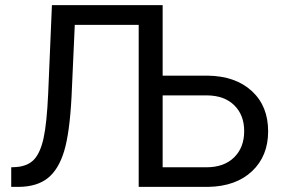

<svg xmlns="http://www.w3.org/2000/svg" viewBox="-20 -731 1111 751"><path d="M616.2 -357.9V-76.7H787.6Q856 -76.7 895.5 -115.2Q935.1 -153.8 935.1 -218.3Q935.1 -280.8 896.7 -318.8Q858.4 -356.9 791 -357.9ZM616.2 -710.9V-435.1H792.5Q900.9 -433.6 964.8 -375Q1028.8 -316.4 1028.8 -217.3Q1028.8 -120.6 965.8 -61.3Q902.8 -2 794.4 0H522.5V-633.8H272.5L259.8 -352.1Q252.4 -210.4 230.7 -139.2Q209 -67.9 167 -34.4Q125 -1 54.7 0H23.9V-76.7L43.5 -77.6Q88.9 -81.1 113.3 -107.2Q137.7 -133.3 150.4 -190.4Q163.1 -247.6 168.5 -366.2L183.1 -710.9Z"/></svg>

Font: MAUL
Style: Regular
Weight: 400
Designer: MAUL
Version: Version 1.0; 2020; ttfautohint (v1.8.3)